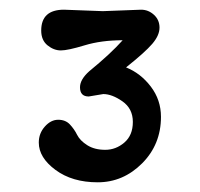

<svg xmlns="http://www.w3.org/2000/svg" viewBox="-20 -662 412 396"><path d="M193 -468 163 -463Q145 -463 145 -482Q145 -498 164 -515Q208 -551 233 -579Q189 -579 154.5 -568.5Q120 -558 105.5 -558Q91 -558 78 -568.5Q65 -579 65 -599Q65 -642 112 -642L192 -639L271 -642Q286 -642 297.5 -631.5Q309 -621 309 -605Q309 -589 294 -571.5Q279 -554 240 -523Q270 -511 291 -483.5Q312 -456 312 -421Q312 -364 273 -325Q234 -286 181.5 -286Q129 -286 94.5 -311.5Q60 -337 60 -368Q60 -387 72.5 -401Q85 -415 100 -415Q115 -415 124 -405.5Q133 -396 139 -384Q145 -372 160 -362.5Q175 -353 197 -353Q219 -353 236.5 -368Q254 -383 254 -410.5Q254 -438 232.5 -453Q211 -468 193 -468Z"/></svg>

Font: Macondo
Style: Regular
Weight: 400
Version: Version 2.001